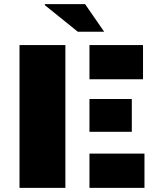

<svg xmlns="http://www.w3.org/2000/svg" viewBox="-20 -905 762 925"><path d="M482 -752H355L195 -881L197 -885H390ZM295 0H74V-688H295ZM411 0V-165H676V0ZM411 -523V-688H669V-523ZM411 -270V-428H615V-270Z"/></svg>

Font: Archicoco
Style: Regular
Weight: 400
Designer: Hector Gatti
Foundry: Hector Gatti
Version: 1.002